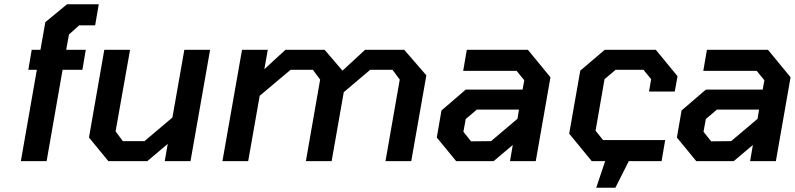

<svg xmlns="http://www.w3.org/2000/svg" viewBox="-20 -757 3735 902"><path d="M78 0 153 -429H113L129 -523H170L193 -653L295 -737H444L427 -638H352L304 -595L291 -523H383L367 -429H274L199 0Z M489 0 398 -111 470 -523H591L523 -140L557 -94H659L790 -205L846 -523H967L875 0H754L768 -81L672 0Z M1025 0 1117 -523H1238L1222 -432L1321 -523H1505L1589 -425L1695 -523H1879L1983 -403L1912 0H1791L1858 -383L1824 -429H1719L1595 -324L1538 0H1417L1484 -383L1450 -429H1345L1200 -307L1146 0Z M2123 0 2032 -111 2054 -238 2168 -336H2435L2443 -380L2407 -424H2156L2173 -523H2460L2566 -394L2497 0H2376L2389 -76L2299 0ZM2193 -93 2287 -94 2411 -199 2418 -242H2220L2168 -198L2157 -138Z M2781 125 2823 0H2760L2654 -129L2706 -425L2821 -523H3061L3163 -399L3150 -327H3029L3039 -385L3003 -429H2872L2820 -385L2778 -143L2813 -99H3105L3088 0H2934L2871 125Z M3251 0 3160 -111 3182 -238 3296 -336H3563L3571 -380L3535 -424H3284L3301 -523H3588L3694 -394L3625 0H3504L3517 -76L3427 0ZM3321 -93 3415 -94 3539 -199 3546 -242H3348L3296 -198L3285 -138Z"/></svg>

Font: Tomorrow Medium
Style: Italic
Weight: 500
Italic angle: -10°
Designer: Tony de Marco, Monica Rizzolli
Foundry: Just in Type
Version: Version 2.002